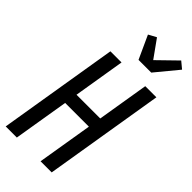

<svg xmlns="http://www.w3.org/2000/svg" viewBox="-304 -1049 1110 1110"><g transform="rotate(45 251.5 -493.5)"><path d="M6 0 127 -735H218L166 -419H360L412 -735H503L382 0H291L347 -339H153L97 0ZM277 -815 212 -957 260 -983 338 -874 454 -987 495 -953 381 -815Z"/></g></svg>

Font: Iosevka Curly Medium
Style: Italic
Weight: 500
Italic angle: -9°
Monospace: yes
Designer: Belleve Invis
Foundry: Belleve Invis
Version: Version 22.1.2; ttfautohint (v1.8.4)